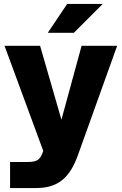

<svg xmlns="http://www.w3.org/2000/svg" viewBox="-20 -752 616 972"><path d="M31 200H164C287 200 339 132 375 32L573 -520H393L291 -146L183 -520H3L199 12C184 56 171 68 119 68H31ZM222 -586H354L500 -732H320Z"/></svg>

Font: Aspekta 800
Style: Regular
Weight: 800
Designer: Ivo Dolenc
Version: Version 2.000